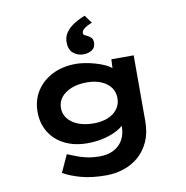

<svg xmlns="http://www.w3.org/2000/svg" viewBox="-109 -954 1245 1288"><g transform="rotate(-10 513.5 -310.0)"><path d="M512 230Q411 230 338 209.5Q265 189 220 162L274 44Q297 53 327.5 65.5Q358 78 398.5 87.5Q439 97 491 97Q544 97 584.5 76.5Q625 56 647.5 17Q670 -22 670 -80V-129L700 -124Q692 -93 652.5 -65.5Q613 -38 553.5 -21Q494 -4 424 -4Q337 -4 270.5 -37Q204 -70 167 -130Q130 -190 130 -268Q130 -349 169.5 -410.5Q209 -472 278.5 -507Q348 -542 440 -542Q463 -542 496.5 -537Q530 -532 566 -522Q602 -512 633.5 -497.5Q665 -483 685 -463Q705 -443 706 -419L673 -411L679 -531H831V-83Q831 -4 804.5 55Q778 114 733 153Q688 192 630.5 211Q573 230 512 230ZM488 -128Q545 -128 586.5 -145.5Q628 -163 651 -194.5Q674 -226 674 -267Q674 -309 651.5 -340Q629 -371 587.5 -389Q546 -407 488 -407Q429 -407 384 -389Q339 -371 314 -340Q289 -309 289 -267Q289 -226 314 -194.5Q339 -163 384 -145.5Q429 -128 488 -128ZM500 -596Q462 -596 432.5 -620Q403 -644 403 -696Q403 -725 415.5 -748.5Q428 -772 449.5 -791Q471 -810 498 -824.5Q525 -839 553 -850L593 -795Q580 -791 563 -782.5Q546 -774 533.5 -762.5Q521 -751 521 -737Q521 -727 528 -723Q535 -719 546 -714Q563 -706 573.5 -695Q584 -684 584 -661Q584 -628 559.5 -612Q535 -596 500 -596Z"/></g></svg>

Font: Lexend Zetta
Style: Bold
Weight: 700
Designer: Bonnie Shaver-Troup, Thomas Jockin
Foundry: Lexend
Version: Version 1.007